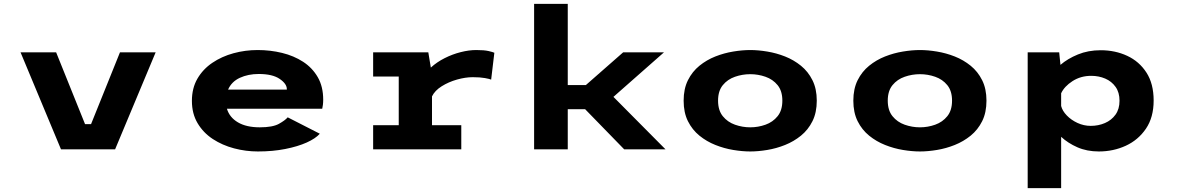

<svg xmlns="http://www.w3.org/2000/svg" viewBox="-20 -770 6074 990"><path d="M294.5 0 86 -500H269.5L418.5 -130H449.5L598.5 -500H782.5L573.5 0Z M1310 11Q1247.5 11 1187 -5Q1126.5 -21 1077.2 -53.2Q1028 -85.5 998.8 -134.8Q969.5 -184 969.5 -250Q969.5 -315.5 998 -364.5Q1026.5 -413.5 1075 -446.2Q1123.5 -479 1184 -495.5Q1244.5 -512 1308.5 -512Q1374 -512 1434.5 -497.2Q1495 -482.5 1542.8 -451.5Q1590.5 -420.5 1618.5 -372Q1646.5 -323.5 1646.5 -256Q1646.5 -241.5 1645 -229.5Q1643.5 -217.5 1641.5 -209.5H1150Q1163.5 -164.5 1207 -139Q1250.5 -113.5 1319.5 -113.5Q1386 -113.5 1418.2 -131.5Q1450.5 -149.5 1463.5 -165L1629 -80.5Q1607.5 -56 1561.5 -35.2Q1515.5 -14.5 1451 -1.8Q1386.5 11 1310 11ZM1314 -388.5Q1259.5 -388.5 1216.8 -368.8Q1174 -349 1156 -308H1459V-310.5Q1459 -338 1422 -363.2Q1385 -388.5 1314 -388.5Z M1904 0V-124.5H2036V-375.5H1904V-500H2188.5L2201.5 -421.5Q2232.5 -450 2272.8 -470.2Q2313 -490.5 2355.5 -501.2Q2398 -512 2436 -512Q2476.5 -512 2499.2 -506.8Q2522 -501.5 2529 -498L2512.5 -359.5Q2505 -363 2480.2 -367.5Q2455.5 -372 2417.5 -372Q2380 -372 2336.5 -359.8Q2293 -347.5 2257.5 -325.2Q2222 -303 2207.5 -273V-124.5H2358.5V0Z M2734 0V-750H2907.5V-331.5H3001L3193 -500H3403.5L3143 -270.5L3411.5 0H3198.5L2997 -207H2907.5V0Z M3848.5 11Q3807.5 11 3760.8 3.2Q3714 -4.5 3668.8 -22.5Q3623.5 -40.5 3586.5 -70.5Q3549.5 -100.5 3527.2 -145Q3505 -189.5 3505 -251Q3505 -312 3527.2 -356.5Q3549.5 -401 3586.5 -431Q3623.5 -461 3668.5 -478.8Q3713.5 -496.5 3760.5 -504.2Q3807.5 -512 3848.5 -512Q3889.5 -512 3936.2 -504.2Q3983 -496.5 4028 -478.8Q4073 -461 4110 -431Q4147 -401 4169.2 -356.5Q4191.5 -312 4191.5 -251Q4191.5 -189.5 4169.2 -145Q4147 -100.5 4110 -70.5Q4073 -40.5 4028 -22.5Q3983 -4.5 3936.2 3.2Q3889.5 11 3848.5 11ZM3848.5 -113.5Q3889 -113.5 3927 -127Q3965 -140.5 3989.5 -170.8Q4014 -201 4014 -251Q4014 -301 3989.5 -331Q3965 -361 3927 -374.2Q3889 -387.5 3848.5 -387.5Q3808 -387.5 3769.8 -374.2Q3731.5 -361 3707 -331Q3682.5 -301 3682.5 -251Q3682.5 -201 3707 -170.8Q3731.5 -140.5 3769.8 -127Q3808 -113.5 3848.5 -113.5Z M4723.5 11Q4682.5 11 4635.8 3.2Q4589 -4.5 4543.8 -22.5Q4498.5 -40.5 4461.5 -70.5Q4424.5 -100.5 4402.2 -145Q4380 -189.5 4380 -251Q4380 -312 4402.2 -356.5Q4424.5 -401 4461.5 -431Q4498.5 -461 4543.5 -478.8Q4588.5 -496.5 4635.5 -504.2Q4682.5 -512 4723.5 -512Q4764.5 -512 4811.2 -504.2Q4858 -496.5 4903 -478.8Q4948 -461 4985 -431Q5022 -401 5044.2 -356.5Q5066.5 -312 5066.5 -251Q5066.5 -189.5 5044.2 -145Q5022 -100.5 4985 -70.5Q4948 -40.5 4903 -22.5Q4858 -4.5 4811.2 3.2Q4764.5 11 4723.5 11ZM4723.5 -113.5Q4764 -113.5 4802 -127Q4840 -140.5 4864.5 -170.8Q4889 -201 4889 -251Q4889 -301 4864.5 -331Q4840 -361 4802 -374.2Q4764 -387.5 4723.5 -387.5Q4683 -387.5 4644.8 -374.2Q4606.5 -361 4582 -331Q4557.5 -301 4557.5 -251Q4557.5 -201 4582 -170.8Q4606.5 -140.5 4644.8 -127Q4683 -113.5 4723.5 -113.5Z M5279 200V-500H5441.5L5448 -435.5Q5485 -467.5 5538 -489.2Q5591 -511 5655.5 -511Q5730 -511 5792 -482.2Q5854 -453.5 5891.2 -396Q5928.5 -338.5 5928.5 -251.5Q5928.5 -165 5888.8 -106.5Q5849 -48 5784.8 -18.5Q5720.5 11 5646 11Q5584.5 11 5535.5 -10.5Q5486.5 -32 5451.5 -64.5V200ZM5606.5 -379Q5552.5 -379 5510.2 -351.8Q5468 -324.5 5451.5 -289V-223.5Q5458 -198 5480.8 -174.5Q5503.5 -151 5536 -136Q5568.5 -121 5604 -121Q5643.5 -121 5677.2 -135.5Q5711 -150 5731.8 -178.8Q5752.5 -207.5 5752.5 -250.5Q5752.5 -293.5 5732.2 -322Q5712 -350.5 5678.8 -364.8Q5645.5 -379 5606.5 -379Z"/></svg>

Font: Trispace SemiExpanded
Style: Bold
Weight: 700
Width: 6
Designer: Tyler Finck
Foundry: Etcetera Type Company
Version: Version 1.210; ttfautohint (v1.8.3)